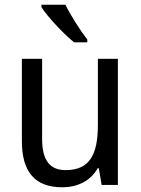

<svg xmlns="http://www.w3.org/2000/svg" viewBox="-20 -786 599 816"><path d="M258 -766H156V-756C180 -717 251 -641 295 -606H351V-618C322 -655 280 -721 258 -766ZM481 -536H396V-255C396 -129 361 -63 259 -63C191 -63 159 -106 159 -195V-536H73V-186C73 -56 128 10 245 10C307 10 365 -16 395 -71H400L412 0H481Z"/></svg>

Font: Noto Sans Sinhala UI SemiCondensed
Style: Regular
Weight: 400
Width: 4
Designer: Jelle Bosma - Monotype Design Team
Foundry: Monotype Imaging Inc.
Version: Version 2.006